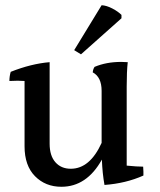

<svg xmlns="http://www.w3.org/2000/svg" viewBox="-20 -799 613 735"><path d="M445 -729 290 -591 264 -607 369 -779Q388 -778 410 -766.5Q432 -755 445 -742ZM465 -468V-165Q505 -161 528 -161Q529 -151 529 -142Q529 -133 529 -127Q462 -97 380 -91Q372 -135 370 -188Q312 -84 215 -84Q154 -84 114 -124.5Q74 -165 74 -239V-489Q62 -490 47.5 -490Q33 -490 16 -489Q16 -507 21 -524Q99 -555 170 -561V-249Q170 -203 192 -178Q214 -153 251 -153Q324 -153 369 -252V-451Q369 -504 335 -522Q336 -534 342 -543Q387 -562 444 -562Q456 -562 469 -561Q465 -525 465 -468Z"/></svg>

Font: Halant Medium
Style: Regular
Weight: 500
Designer: Hitesh Malaviya (Devanagari), Satya Rajpurohit (Latin)
Foundry: Indian Type Foundry
Version: Version 1.101;PS 1.0;hotconv 1.0.78;makeotf.lib2.5.61930; tt